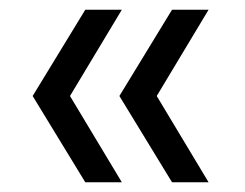

<svg xmlns="http://www.w3.org/2000/svg" viewBox="-20 -466 503 394"><path d="M333 -92 225 -269 333 -446H408L283 -238V-300L408 -92ZM155 -92 47 -269 155 -446H230L105 -238V-300L230 -92Z"/></svg>

Font: SUSE Thin
Style: Regular
Weight: 400
Version: Version 1.000